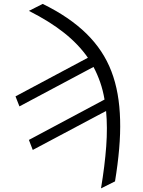

<svg xmlns="http://www.w3.org/2000/svg" viewBox="-20 -779 749 1008"><path d="M441.4 -475.9Q392.4 -546.5 316.2 -606.9Q240.1 -667.3 131.7 -721.9L204.2 -758.5Q274.5 -724.1 331.7 -685.2Q388.8 -646.3 433.6 -602.5Q478.3 -558.6 511 -509.2Q543.7 -459.9 565 -404.1Q586.3 -348.4 597.5 -285Q608.7 -221.6 610.6 -150Q612.6 -78.5 605.6 2.1Q598.7 82.7 583.8 173.3L510.3 209.9Q530.2 90.6 537.6 -10.1Q545.1 -110.8 536.9 -196.4L152 8.2L131.7 -44.4L528.8 -256.4Q520.6 -305 506 -346.9Q491.5 -388.8 470.9 -427.6L82 -220.5L61.4 -273.1Z"/></svg>

Font: Inter P Light
Style: Italic
Weight: 300
Italic angle: 9.39999°
Designer: Rasmus Andersson
Foundry: rsms
Version: Version 3.018;git-588b23468